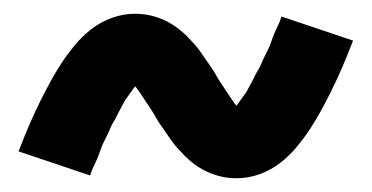

<svg xmlns="http://www.w3.org/2000/svg" viewBox="-20 -438 540 279"><path d="M324 -179Q316 -179 309 -180Q302 -181 295.5 -183Q289 -185 283 -187.5Q277 -190 270.5 -194Q264 -198 258.5 -202.5Q253 -207 248.5 -211.5Q244 -216 239 -221.5Q234 -227 230 -232.5Q226 -238 222 -244Q218 -250 214 -255.5Q210 -261 207 -266.5Q204 -272 199.5 -279Q195 -286 190.5 -292.5Q186 -299 182.5 -304.5Q179 -310 173.5 -316Q168 -322 168 -323Q169 -323 171.5 -322.5Q174 -322 177 -322L185 -323Q185 -321 181.5 -318Q178 -315 174 -309.5Q170 -304 168 -301Q166 -298 164 -295.5Q162 -293 160.5 -290Q159 -287 157 -283.5Q155 -280 153 -276Q151 -272 149 -268Q147 -264 144.5 -260Q142 -256 140 -251Q138 -246 135.5 -241Q133 -236 130.5 -231Q128 -226 126 -220Q124 -214 121.5 -208Q119 -202 116 -196Q113 -190 111 -183L7 -218Q15 -239 23 -257.5Q31 -276 39 -292Q47 -308 54.5 -321.5Q62 -335 69.5 -346.5Q77 -358 88 -371.5Q99 -385 112.5 -395.5Q126 -406 142.5 -412Q159 -418 176 -418Q184 -418 191 -417Q198 -416 204.5 -414Q211 -412 217 -409.5Q223 -407 229.5 -403Q236 -399 241.5 -394.5Q247 -390 251.5 -385.5Q256 -381 261 -375.5Q266 -370 270 -364.5Q274 -359 278 -353Q282 -347 286 -341.5Q290 -336 293 -330.5Q296 -325 300.5 -318Q305 -311 309.5 -304.5Q314 -298 317.5 -292.5Q321 -287 326.5 -281Q332 -275 332 -274Q331 -274 328.5 -274.5Q326 -275 323 -275L315 -274Q315 -276 318.5 -279Q322 -282 326 -287.5Q330 -293 332 -296Q334 -299 336 -301.5Q338 -304 339.5 -307Q341 -310 343 -313.5Q345 -317 347 -321Q349 -325 351 -329Q353 -333 355.5 -337Q358 -341 360 -346Q362 -351 364.5 -356Q367 -361 369.5 -366Q372 -371 374 -377Q376 -383 378.5 -389Q381 -395 384 -401Q387 -407 389 -414L493 -379Q485 -358 477 -339.5Q469 -321 461 -305Q453 -289 445.5 -275.5Q438 -262 430.5 -250.5Q423 -239 412 -225.5Q401 -212 387.5 -201.5Q374 -191 357.5 -185Q341 -179 324 -179Z"/></svg>

Font: Iosevka Term
Style: Bold
Weight: 700
Monospace: yes
Designer: Belleve Invis
Foundry: Belleve Invis
Version: Version 30.0.1